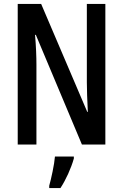

<svg xmlns="http://www.w3.org/2000/svg" viewBox="-20 -734 625 975"><path d="M515 0V-714H421V-316C421 -278 423 -228 426 -166H423L189 -714H70V0H165V-406C165 -447 163 -498 158 -557H162L396 0ZM355 71V61H259C256 101 240 174 230 209V221H287C314 180 341 121 355 71Z"/></svg>

Font: Noto Sans Myanmar ExtraCondensed Medium
Style: Regular
Weight: 500
Width: 2
Designer: Monotype Design Team
Foundry: Monotype Imaging Inc.
Version: Version 2.107